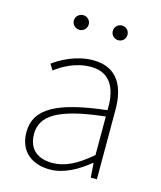

<svg xmlns="http://www.w3.org/2000/svg" viewBox="-112 -815 760 909"><g transform="rotate(15 268.0 -360.5)"><path d="M218 13C288 13 354 -26 408 -70H411L416 0H446V-341C446 -448 408 -540 284 -540C198 -540 125 -496 92 -472L110 -443C144 -470 207 -507 282 -507C391 -507 413 -414 410 -329C173 -302 66 -247 66 -130C66 -30 136 13 218 13ZM221 -20C157 -20 103 -50 103 -131C103 -220 181 -273 410 -298V-109C341 -50 284 -20 221 -20ZM183 -662C203 -662 219 -678 219 -698C219 -718 203 -734 183 -734C163 -734 146 -718 146 -698C146 -678 163 -662 183 -662ZM373 -662C394 -662 409 -678 409 -698C409 -718 394 -734 373 -734C353 -734 337 -718 337 -698C337 -678 353 -662 373 -662Z"/></g></svg>

Font: Genne Gothic ExtraLight
Style: Regular
Weight: 250
Designer: Ryoko NISHIZUKA (kana & ideographs); Paul D. Hunt (Latin, Greek & Cyrillic); Wenlong ZHANG (bopomofo); Sandoll Communica
Foundry: Adobe Systems Incorporated
Version: Version 1.004;PS 1.004;hotconv 16.6.51;makeotf.lib2.5.65220